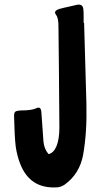

<svg xmlns="http://www.w3.org/2000/svg" viewBox="-20 -812 450 831"><path d="M224 -1Q109 5 67 -104Q54 -137 48 -178Q43 -220 41 -304Q40 -323 45.5 -328Q51 -333 71 -334Q117 -334 136 -343Q157 -354 159 -327L168 -201Q170 -169 190 -145Q211 -149 224 -178Q237 -209 237 -259Q235 -553 233 -700Q233 -735 222 -749Q210 -764 236 -773Q243 -775 257 -778.5Q271 -782 273 -782L312 -791Q340 -797 341 -769Q342 -759 342 -740Q342 -721 342 -712L344 -714Q346 -655 349 -538Q352 -421 354 -363Q357 -240 340 -143Q325 -60 260 -13Q242 -1 224 -1Z"/></svg>

Font: Because We Connect
Style: Regular
Weight: 400
Designer: Liz Wetzel, Aaron Williamson, Russ McMullin
Foundry: Red Hat
Version: Version 1.000